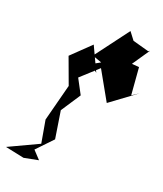

<svg xmlns="http://www.w3.org/2000/svg" viewBox="-164 -1020 922 1085"><g transform="rotate(20 297.0 -477.0)"><path d="M559 -577 546 -742 438 -751 285 -665 330 -629 262 -774 150 -666 209 -506 151 -283 175 -146 -6 -61 108 -37 195 -54 150 -102 240 -196 214 -362 291 -479 243 -569 346 -663 444 -489 600 -604ZM431 -917 279 -714 441 -656 573 -850 564 -844 466 -871Z"/></g></svg>

Font: Asimov Silicon
Style: Regular
Weight: 400
Designer: Google
Version: Version 2.000980; 2014